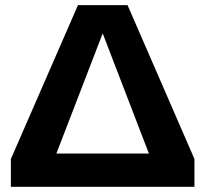

<svg xmlns="http://www.w3.org/2000/svg" viewBox="-20 -723 795 743"><path d="M22 0V-107.4L281.7 -703.1H473.6L732.4 -107.9V0ZM198.2 -128.9H556.2L377.4 -593.8Z"/></svg>

Font: Schibsted Grotesk
Style: Bold
Weight: 700
Designer: Bakken & Baeck AS, Henrik Kongsvoll
Foundry: Schibsted ASA
Version: Version 1.100;gftools[0.9.25]